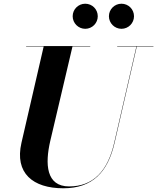

<svg xmlns="http://www.w3.org/2000/svg" viewBox="-20 -998 846 1033"><path d="M566 -910.5C566 -873.5 596.5 -843 633.5 -843C671 -843 701 -873.5 701 -910.5C701 -948 671 -978 633.5 -978C596.5 -978 566 -948 566 -910.5ZM371 -910.5C371 -873.5 401.5 -843 438.5 -843C476 -843 506 -873.5 506 -910.5C506 -948 476 -978 438.5 -978C401.5 -978 371 -948 371 -910.5ZM120.5 -750V-748H215L95.5 -230C57.5 -66 157.5 15 320.5 15C478.5 15 560.5 -73 596.5 -230L716 -748H805.5V-750H610.5V-748H714L594.5 -230C559.5 -77 481 5 352 5C228 5 221.5 -115 250.5 -240L370 -748H465.5V-750Z"/></svg>

Font: Bodoni* 96pt
Style: Bold Italic
Weight: 700
Italic angle: -13°
Version: Version 2.3